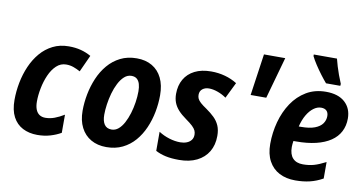

<svg xmlns="http://www.w3.org/2000/svg" viewBox="-75 -963 2223 1171"><g transform="rotate(10 1036.5 -378.0)"><path d="M206.5 9.8Q155.3 9.8 116 -10.5Q76.7 -30.8 54.9 -72Q33.2 -113.3 33.2 -176.3Q33.2 -230 43.7 -284.2Q54.2 -338.4 75.4 -387.2Q96.7 -436 128.9 -473.9Q161.1 -511.7 204.8 -533.7Q248.5 -555.7 303.7 -555.7Q344.7 -555.7 378.4 -546.9Q412.1 -538.1 441.9 -521L394.5 -417Q374.5 -428.2 353 -436Q331.5 -443.8 307.1 -443.8Q272.5 -443.8 246.6 -419.4Q220.7 -395 203.6 -356.2Q186.5 -317.4 178 -273.4Q169.4 -229.5 169.4 -190.9Q169.4 -161.6 177.2 -141.6Q185.1 -121.6 200.2 -111.6Q215.3 -101.6 236.8 -101.6Q265.6 -101.6 293.7 -112.1Q321.8 -122.6 352.1 -141.1V-28.8Q323.7 -12.2 286.9 -1.2Q250 9.8 206.5 9.8Z M633.8 9.8Q579.1 9.8 538.6 -13.4Q498 -36.6 475.8 -80.1Q453.6 -123.5 453.6 -183.6Q453.6 -233.9 463.6 -286.1Q473.6 -338.4 494.1 -386.7Q514.6 -435.1 546.9 -473.1Q579.1 -511.2 623.3 -533.4Q667.5 -555.7 724.6 -555.7Q779.8 -555.7 819.8 -532.2Q859.9 -508.8 881.3 -464.6Q902.8 -420.4 902.8 -358.4Q902.8 -306.6 892.8 -254.4Q882.8 -202.1 862.1 -154.5Q841.3 -106.9 809.6 -70.1Q777.8 -33.2 733.9 -11.7Q689.9 9.8 633.8 9.8ZM647 -101.1Q669.9 -101.1 689 -116.9Q708 -132.8 722.7 -160.2Q737.3 -187.5 747.6 -221.2Q757.8 -254.9 763.2 -290.5Q768.6 -326.2 768.6 -358.9Q768.6 -384.8 762.9 -404.1Q757.3 -423.3 744.6 -434.1Q731.9 -444.8 710.9 -444.8Q686.5 -444.8 666.7 -427Q647 -409.2 632.1 -380.1Q617.2 -351.1 607.4 -316.4Q597.7 -281.7 592.8 -246.8Q587.9 -211.9 587.9 -183.1Q587.9 -143.6 602.5 -122.3Q617.2 -101.1 647 -101.1Z M1084.5 9.8Q1036.1 9.8 1001.5 2.2Q966.8 -5.4 938.5 -20.5V-138.7Q968.8 -119.1 1004.2 -108.2Q1039.6 -97.2 1073.2 -97.2Q1094.7 -97.2 1112.5 -104Q1130.4 -110.8 1140.9 -124.3Q1151.4 -137.7 1151.4 -157.7Q1151.4 -171.4 1146.2 -183.1Q1141.1 -194.8 1126.5 -209Q1111.8 -223.1 1084 -242.7Q1054.2 -263.7 1034.9 -284.9Q1015.6 -306.2 1006.3 -330.3Q997.1 -354.5 997.1 -384.3Q997.1 -436 1019.3 -474.6Q1041.5 -513.2 1083.5 -534.4Q1125.5 -555.7 1185.5 -555.7Q1230.5 -555.7 1271.2 -544.4Q1312 -533.2 1346.2 -511.7L1297.9 -413.1Q1272.9 -430.7 1244.1 -440.9Q1215.3 -451.2 1189.9 -451.2Q1166 -451.2 1149.7 -438.5Q1133.3 -425.8 1133.3 -401.9Q1133.3 -389.2 1138.4 -378.2Q1143.6 -367.2 1157 -355Q1170.4 -342.8 1195.3 -326.2Q1224.1 -306.2 1245.4 -285.4Q1266.6 -264.6 1278.1 -238.3Q1289.6 -211.9 1289.6 -174.8Q1289.6 -118.2 1264.9 -76.9Q1240.2 -35.6 1194.3 -12.9Q1148.4 9.8 1084.5 9.8Z M1446.3 -456.1 1483.4 -713.9H1615.2L1543 -456.1Z M1804.2 9.8Q1747.1 9.8 1704.8 -12.2Q1662.6 -34.2 1639.2 -77.4Q1615.7 -120.6 1615.7 -183.1Q1615.7 -253.4 1633.8 -320.1Q1651.9 -386.7 1687.3 -439.7Q1722.7 -492.7 1775.1 -523.9Q1827.6 -555.2 1896.5 -555.2Q1972.7 -555.2 2013.9 -517.6Q2055.2 -480 2055.2 -417Q2055.2 -372.1 2036.6 -336.2Q2018.1 -300.3 1981.4 -275.6Q1944.8 -251 1891.4 -238Q1837.9 -225.1 1768.6 -225.1H1752Q1750.5 -215.3 1749.5 -206.1Q1748.5 -196.8 1748.5 -187.5Q1748.5 -141.6 1770.3 -118.2Q1792 -94.7 1833 -94.7Q1870.6 -94.7 1901.4 -103.5Q1932.1 -112.3 1973.6 -133.8V-31.7Q1934.6 -9.8 1893.8 0Q1853 9.8 1804.2 9.8ZM1768.6 -317.9H1781.2Q1835 -317.9 1867.4 -330.3Q1899.9 -342.8 1914.6 -363.8Q1929.2 -384.8 1929.2 -410.2Q1929.2 -431.6 1917.5 -443.1Q1905.8 -454.6 1883.8 -454.6Q1859.9 -454.6 1837.2 -437.7Q1814.5 -420.9 1796.6 -390.4Q1778.8 -359.9 1768.6 -317.9ZM1886.7 -606Q1870.6 -624.5 1850.1 -651.6Q1829.6 -678.7 1811.3 -706.8Q1793 -734.9 1782.7 -756.3V-766.1H1926.3Q1931.6 -744.1 1939 -720Q1946.3 -695.8 1955.6 -670.2Q1964.8 -644.5 1976.1 -618.2L1975.1 -606Z"/></g></svg>

Font: Open Sans SemiCondensed
Style: Bold Italic
Weight: 700
Width: 4
Italic angle: -12°
Designer: Monotype Design Team
Foundry: Monotype Imaging Inc.
Version: Version 3.003